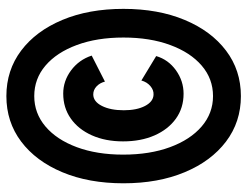

<svg xmlns="http://www.w3.org/2000/svg" viewBox="-106 -662 775 602"><g transform="rotate(-90 281.0 -360.5)"><path d="M288.6 -171.9Q244.1 -171.9 210.4 -196Q176.8 -220.2 158 -262.9Q139.2 -305.7 139.2 -361.8Q139.2 -417 158.2 -459.5Q177.2 -502 210.9 -525.6Q244.6 -549.3 289.1 -549.3Q328.6 -549.3 361.8 -524.7Q395 -500 408.2 -460L326.7 -418.5Q322.3 -435.1 311.3 -445.1Q300.3 -455.1 286.6 -455.1Q264.2 -455.1 250.5 -428.2Q236.8 -401.4 236.8 -359.4Q236.8 -318.8 250.2 -293Q263.7 -267.1 285.2 -266.1Q299.8 -265.1 312.5 -275.9Q325.2 -286.6 330.1 -304.2L406.7 -257.8Q395.5 -219.7 362.1 -195.8Q328.6 -171.9 288.6 -171.9ZM281.2 7.8Q200.2 7.8 138.7 -38.8Q77.1 -85.4 42.5 -168.5Q7.8 -251.5 7.8 -360.4Q7.8 -469.2 42.5 -552Q77.1 -634.8 138.7 -681.2Q200.2 -727.5 281.2 -727.5Q362.3 -727.5 423.8 -681.2Q485.4 -634.8 520 -552Q554.7 -469.2 554.7 -360.4Q554.7 -251.5 520 -168.5Q485.4 -85.4 423.8 -38.8Q362.3 7.8 281.2 7.8ZM281.2 -79.6Q335.4 -79.6 376.7 -115Q418 -150.4 441.4 -213.9Q464.8 -277.3 464.8 -360.4Q464.8 -443.4 441.4 -506.6Q418 -569.8 376.7 -605Q335.4 -640.1 281.2 -640.1Q227.5 -640.1 186 -605Q144.5 -569.8 121.1 -506.8Q97.7 -443.8 97.7 -361.3Q97.7 -277.8 121.1 -214.4Q144.5 -150.9 186 -115.2Q227.5 -79.6 281.2 -79.6Z"/></g></svg>

Font: Reddit Mono ExtraBold
Style: Regular
Weight: 800
Monospace: yes
Designer: Stephen Hutchings
Foundry: Reddit
Version: Version 1.014